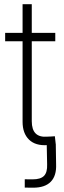

<svg xmlns="http://www.w3.org/2000/svg" viewBox="-20 -685 303 909"><path d="M97.2 203.1V163.6Q106 164.1 117.2 164.1Q128.4 164.1 134.8 164.1Q172.4 164.1 188.5 147.5Q204.6 130.9 203.1 92.8L201.2 -3.4H244.1L245.6 92.3Q248 147 220.5 175.3Q192.9 203.6 137.2 203.6Q127.4 203.6 116.7 203.4Q106 203.1 97.2 203.1ZM241.7 -529.3V-489.7H4.4V-529.3ZM86.9 -665H130.4V-111.3Q130.4 -71.3 148.9 -53Q167.5 -34.7 205.1 -38.1Q213.4 -38.1 222.4 -38.8Q231.4 -39.6 239.7 -40L244.1 -1Q234.9 0 224.6 0.7Q214.4 1.5 204.6 2Q147.9 5.9 117.4 -23.9Q86.9 -53.7 86.9 -108.4Z"/></svg>

Font: Inter 24pt ExtraLight
Style: Regular
Weight: 250
Designer: Rasmus Andersson
Foundry: rsms
Version: Version 4.001;git-66647c0bb